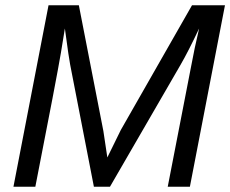

<svg xmlns="http://www.w3.org/2000/svg" viewBox="-20 -708 873 728"><path d="M700 0H616L704 -453Q717 -524 735 -600Q694 -513 665 -463L397 0H336L246 -463Q242 -481 226 -600L211 -508Q196 -418 114 0H31L164 -688H279L372 -211L387 -111L438 -215L708 -688H833Z"/></svg>

Font: Libra Sans
Style: Italic
Weight: 400
Italic angle: -12°
Foundry: Context Ltd
Version: Version 1.002